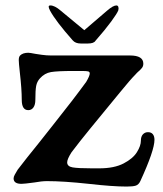

<svg xmlns="http://www.w3.org/2000/svg" viewBox="-20 -676 598 706"><path d="M306 0Q214 -10 153 -10Q133 -10 106 -5Q69 0 59 0Q30 0 30 -20Q30 -26 34.5 -34Q39 -42 45 -52Q48 -56 80 -97Q83 -101 121 -148L174 -215Q252 -313 297 -375Q310 -397 310 -406Q310 -412 304 -413.5Q298 -415 282 -415H250Q191 -415 167.5 -411Q144 -407 127 -388Q116 -376 113 -360Q110 -344 110 -309Q110 -291 103 -281Q96 -271 84 -271Q60 -271 60 -309Q60 -348 53 -409Q49 -445 49 -455Q49 -467 54 -472Q64 -482 84 -482Q90 -482 110 -478Q116 -477 133.5 -474.5Q151 -472 168 -472H458Q507 -472 507 -442Q507 -433 502.5 -427Q498 -421 490.5 -414.5Q483 -408 478 -402Q459 -383 420 -335L365 -268Q351 -251 312.5 -204Q274 -157 243 -116Q227 -91 227 -79Q227 -64 247 -60.5Q267 -57 318 -57H345Q400 -57 434.5 -75Q469 -93 483.5 -116.5Q498 -140 498 -158Q498 -174 505.5 -182Q513 -190 524 -190Q536 -190 542 -182.5Q548 -175 548 -162Q548 -123 496 -10Q490 3 479.5 6.5Q469 10 446 10Q394 10 306 0ZM203 -637 290 -565 374 -637Q396 -656 408 -656Q413 -656 415 -651Q417 -646 415 -638Q411 -627 389 -597Q367 -567 331 -526Q325 -516 303 -516H277Q257 -516 247 -528Q185 -598 164 -637Q159 -647 159 -651Q159 -656 165 -656Q181 -656 203 -637Z"/></svg>

Font: Raigarh Medium
Style: Regular
Weight: 500
Designer: jaikishan Patel
Foundry: MagicType
Version: Version 1.000